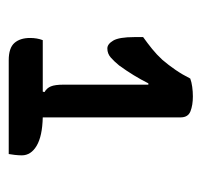

<svg xmlns="http://www.w3.org/2000/svg" viewBox="-31 -795 462 440"><g transform="rotate(90 200.0 -575.0)"><path d="M72 -442H190L191 -446Q182 -451 178 -460.5Q174 -470 174 -490V-684H171Q154 -650 130 -617Q121 -606 112 -598Q103 -590 91 -590Q81 -590 73 -603.5Q65 -617 65 -652V-672Q79 -682 92 -692.5Q105 -703 117 -716Q129 -730 140 -746Q151 -762 160 -780Q168 -783 179 -784.5Q190 -786 201 -786Q221 -786 235 -780.5Q249 -775 249 -758V-442Q292 -441 314 -428Q336 -415 336 -394Q336 -387 335 -378Q334 -369 333 -364H118Q90 -364 78.5 -377Q67 -390 67 -413Q67 -429 72 -442Z"/></g></svg>

Font: Recursive Sn Csl St
Style: Regular
Weight: 400
Version: Version 1.079;hotconv 1.0.112;makeotfexe 2.5.65598; ttfautoh